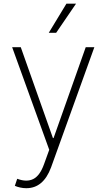

<svg xmlns="http://www.w3.org/2000/svg" viewBox="-20 -800 574 1035"><path d="M121.1 214.5Q104.8 214.5 88.8 210.9Q72.8 207.4 60 201.7L72.8 163.7Q123.6 182.9 159.3 165.1Q195 147.4 217.3 85.2L245.4 7.5L45.5 -545.5H92L265.3 -55.8H268.8L442.1 -545.5H488.6L255.3 102.3Q213.4 215.2 121.1 214.5ZM242.9 -623.2 338.1 -780.2H389.9L282.7 -623.2Z"/></svg>

Font: Inter UI Extra Light
Style: Regular
Weight: 200
Designer: Rasmus Andersson
Foundry: rsms
Version: 3.2;8d6f07862